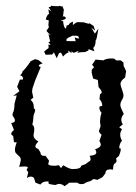

<svg xmlns="http://www.w3.org/2000/svg" viewBox="-20 -657 484 684"><path d="M106.4 -6.3 101.1 -22.9Q96.2 -27.8 89.8 -27.8Q82.5 -27.8 75.7 -22.5L80.6 -43L74.7 -52.2L79.1 -59.6Q79.1 -64 67.4 -64Q52.2 -64 48.3 -62L54.2 -86.4Q54.2 -93.8 50.8 -97.7Q47.4 -101.6 43.5 -104.7Q39.6 -107.9 36.4 -111.8Q33.2 -115.7 33.2 -123.5Q33.2 -133.3 39.6 -149.9L29.8 -150.4L26.9 -172.9Q20 -175.8 20 -180.7Q20 -186 29.8 -193.8L20 -218.8Q33.2 -220.2 33.2 -228Q33.2 -234.4 24.9 -244.6V-252.4Q31.7 -264.2 31.7 -287.6L39.6 -317.4L26.9 -315.4L49.3 -332L41 -347.7L50.8 -373.5H61L62 -377.9Q62 -385.3 51.3 -389.2Q60.1 -395 60.1 -402.8Q69.8 -410.2 89.4 -439L105 -446.3L117.2 -442.9L131.8 -431.2Q118.2 -426.8 118.2 -423.3Q118.2 -419.9 125 -418L115.2 -394.5L105 -369.6L95.7 -342.3L94.2 -330.6L98.6 -309.1L88.9 -301.3Q100.1 -292 100.1 -279.3L100.6 -271L105.5 -266.6L104 -257.8Q98.6 -246.1 98.6 -235.4Q98.6 -227.1 95.2 -212.9Q102.1 -208.5 102.1 -195.8Q102.1 -189.5 100.8 -184.1Q99.6 -178.7 99.6 -172.9Q99.6 -163.1 116.7 -152.8Q106 -142.1 106 -135.7Q106 -129.4 116.2 -126.5L124 -114.3Q124 -101.6 137.7 -101.6L142.1 -102.1L154.8 -84.5L151.9 -73.2Q151.9 -66.4 176.3 -66.4L189.9 -68.4L197.3 -58.1L205.1 -68.4Q227.5 -54.7 238.3 -54.7Q269 -54.7 269 -66.4L285.6 -72.8L294.4 -80.1Q302.7 -83 302.7 -90.3Q302.7 -96.2 299.3 -102.1Q323.2 -103.5 323.2 -114.3Q323.2 -118.7 318.8 -125Q338.9 -131.8 338.9 -141.1Q338.9 -147.9 334 -154.3L341.8 -176.8Q332.5 -184.6 332.5 -190.9L338.4 -207.5L336.4 -222.2Q336.4 -240.7 341.8 -254.9Q334 -263.7 334 -272.9L335 -277.8L344.2 -279.8Q344.2 -294.4 334.5 -303.7L336.4 -321.8Q342.3 -323.7 342.3 -328.1Q342.3 -334.5 331.1 -346.7L328.6 -372.1L312 -377L306.6 -397.5L307.1 -409.2L315.4 -418L308.1 -425.8L320.3 -444.8L348.1 -441.9Q357.9 -448.7 377.9 -448.7L386.7 -448.2L394 -441.9H410.2L419.9 -434.1Q419.9 -418.5 423.3 -416.5L429.2 -403.8L425.8 -380.9Q409.2 -369.1 409.2 -358.4Q409.2 -352.1 414.6 -337.9Q419.9 -323.7 419.9 -315.9Q419.9 -309.6 414.3 -300.5Q408.7 -291.5 408.7 -282.7Q408.7 -275.4 420.9 -251Q412.1 -240.2 412.1 -231Q412.1 -222.7 417.5 -213.9L404.8 -203.6L414.6 -196.8Q408.2 -186.5 408.2 -176.8Q408.2 -166.5 414.6 -156.2Q404.8 -144.5 404.8 -128.4L407.2 -128.9Q410.2 -128.9 410.2 -124.5Q410.2 -117.7 403.8 -101.6L393.6 -92.8L395.5 -82.5L390.6 -75.2Q382.8 -74.2 382.8 -52.7L373 -53.7Q355.5 -53.7 355.5 -39.6L345.2 -25.9L326.7 -16.1L315.4 -19Q310.5 -19 307.4 -15.4Q304.2 -11.7 295.9 -10Q287.6 -8.3 283 -4.6Q278.3 -1 270.5 -1Q261.7 -1 254.9 -6.3H227.1L210.4 6.3Q199.7 -2 190.9 -2Q185.5 -2 177.7 2Q152.3 0 152.3 -5.4L153.8 -10.3L148.4 -10.7Q130.9 -10.7 124 0.5ZM249.5 -510.3 246.1 -523.4 260.7 -519V-524.4Q259.3 -526.4 258.8 -527.8Q256.3 -528.3 253.9 -529.8H238.3Q237.3 -529.3 234.9 -528.3Q232.4 -527.3 230 -525.9Q224.6 -523.9 223.6 -522.9L217.3 -518.1L216.8 -515.6V-510.7ZM137.2 -473.1Q145 -480.5 152.3 -484.9L153.3 -487.8L152.3 -498L160.6 -497.1L152.3 -506.3L158.7 -509.3L152.8 -535.2L161.1 -532.2Q152.3 -537.6 145.5 -546.9L153.8 -559.6Q153.8 -564.9 152.3 -566.9L153.8 -584.5Q143.1 -586.4 143.1 -588.4Q147.9 -605.5 154.8 -607.4L152.3 -624L163.6 -615.7L153.3 -630.9Q153.3 -632.3 159.2 -632.3L163.6 -637.2Q166 -634.8 188 -634.8Q189.9 -634.8 191.9 -636.2L205.6 -632.8L203.6 -629.9L207.5 -623.5L204.6 -600.1H199.7Q212.9 -597.7 213.4 -596.4Q213.9 -595.2 214.4 -592.3V-591.8Q214.4 -588.4 195.8 -582.5L205.1 -581.5Q205.1 -567.9 212.4 -554.7L216.3 -559.1L216.8 -565.9Q226.1 -567.4 226.1 -571.3Q230.5 -576.7 239.7 -580.1V-567.9Q252 -578.1 256.3 -578.1L277.3 -577.6L295.9 -572.3L298.8 -574.2L313.5 -564.5L318.8 -547.9L305.7 -558.1L317.9 -537.1L330.6 -555.2L325.2 -524.9Q323.2 -514.6 320.8 -513.7Q320.8 -493.2 312 -486.3L316.4 -474.1L295.9 -481.9L294.4 -476.6Q290.5 -476.1 284.2 -471.7Q266.1 -471.7 255.4 -468.8L260.3 -476.1L244.1 -469.2Q237.8 -469.2 234.9 -475.6V-467.8L221.7 -477.5L224.6 -469.7Q217.3 -469.7 204.6 -455.6L197.3 -469.7L190.4 -467.8L182.1 -449.7L171.9 -470.7L166.5 -462.9Q159.2 -462.9 142.6 -461.9Z"/></svg>

Font: Truetypewriter PolyglOTT
Style: Regular
Weight: 400
Designer: Sergey Beatoff a.k.a. Sam_T
Version: Version 3.76